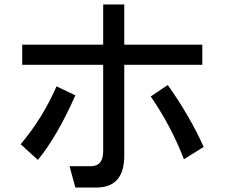

<svg xmlns="http://www.w3.org/2000/svg" viewBox="-20 -729 1002 856"><path d="M410 107H316L290 12H385Q440 12 440 -55V-440H79V-530H440V-709H534V-530H882V-440H534V-35Q534 107 410 107ZM652 -299 728 -350Q826 -212 888 -74L800 -19Q743 -167 652 -299ZM149 -16 72 -86Q170 -202 232 -344L316 -304Q235 -121 149 -16Z"/></svg>

Font: Gmarket Sans TTF Medium
Style: Regular
Weight: 500
Designer: Creative Director : Sungho Lee; Art Director : Kiwoong Choi; Project Manager : Sori Yang, Jongwook Yoon; Font Designer :
Foundry: Sandoll Inc.
Version: Version 1.000;hotconv 1.0.109;makeotfexe 2.5.65596